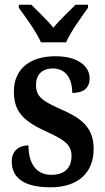

<svg xmlns="http://www.w3.org/2000/svg" viewBox="-20 -786 448 816"><path d="M154 -606H261C280 -651 327 -715 354 -753V-766H301C274 -738 233 -701 207 -668C181 -701 140 -738 113 -766H60V-753C87 -715 135 -651 154 -606ZM195 10C312 10 378 -52 378 -153C378 -243 328 -283 238 -322C159 -357 133 -376 133 -425C133 -468 158 -495 205 -495C255 -495 287 -458 287 -391C336 -391 361 -413 361 -453C361 -502 315 -547 215 -547C110 -547 39 -495 39 -397C39 -307 84 -269 183 -224C257 -190 284 -169 284 -123C284 -75 257 -43 198 -43C134 -43 101 -91 101 -168C65 -168 30 -150 30 -99C30 -30 82 10 195 10Z"/></svg>

Font: Noto Serif Ethiopic Condensed SemiBold
Style: Regular
Weight: 600
Width: 3
Designer: Monotype Design Team
Foundry: Monotype Imaging Inc.
Version: Version 2.102